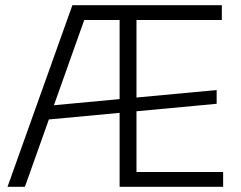

<svg xmlns="http://www.w3.org/2000/svg" viewBox="-20 -720 930 740"><path d="M259 -700H325L76 0H9ZM162 -312 815 -373V-320L162 -259ZM441 -700H835V-643H492L506 -685V-15L492 -57H840V0H441ZM492 -700V-643H304L305 -700Z"/></svg>

Font: Pathway Extreme 8pt Thin 12pt ExtraLight
Style: Regular
Weight: 250
Version: Version 1.001;gftools[0.9.26]